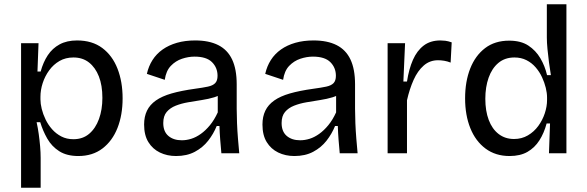

<svg xmlns="http://www.w3.org/2000/svg" viewBox="-20 -720 2760 902"><path d="M79 162V-258V-517H161L156 -384H171Q183 -428 204.5 -460.5Q226 -493 260 -511.5Q294 -530 342 -530Q413 -530 460.5 -494.5Q508 -459 532 -397.5Q556 -336 556 -258Q556 -180 532 -119Q508 -58 461.5 -22.5Q415 13 348 13Q294 13 258.5 -9.5Q223 -32 202 -69Q181 -106 169 -146H152Q158 -119 162 -90Q166 -61 168.5 -32.5Q171 -4 171 22V162ZM325 -66Q369 -66 399 -91.5Q429 -117 445 -161Q461 -205 461 -260Q461 -319 444.5 -361Q428 -403 398 -426.5Q368 -450 325 -450Q288 -450 259.5 -433.5Q231 -417 211 -389.5Q191 -362 180.5 -329.5Q170 -297 170 -265V-253Q170 -233 176 -208.5Q182 -184 194 -159Q206 -134 224.5 -113Q243 -92 268 -79Q293 -66 325 -66Z M807 13Q765 13 731 -3.5Q697 -20 677 -52.5Q657 -85 657 -135Q657 -172 670.5 -200Q684 -228 712.5 -248Q741 -268 786 -281Q831 -294 896 -303Q933 -308 956.5 -313Q980 -318 991 -329.5Q1002 -341 1002 -364Q1002 -402 976 -428Q950 -454 894 -454Q865 -454 835 -444Q805 -434 782.5 -410.5Q760 -387 754 -345L670 -373Q678 -409 696.5 -438Q715 -467 744 -487.5Q773 -508 811.5 -519Q850 -530 897 -530Q962 -530 1005.5 -508Q1049 -486 1070.5 -440.5Q1092 -395 1092 -324V-209Q1092 -178 1093.5 -141.5Q1095 -105 1098 -68.5Q1101 -32 1104 0H1020Q1017 -32 1014.5 -64Q1012 -96 1011 -128H998Q983 -91 958 -59Q933 -27 895.5 -7Q858 13 807 13ZM834 -61Q856 -61 878.5 -68Q901 -75 923.5 -91Q946 -107 966.5 -132Q987 -157 1003 -192V-292L1029 -287Q1013 -271 986.5 -263Q960 -255 928 -250Q896 -245 864 -239.5Q832 -234 805.5 -223.5Q779 -213 763 -194Q747 -175 747 -142Q747 -102 771 -81.5Q795 -61 834 -61Z M1363 13Q1321 13 1287 -3.5Q1253 -20 1233 -52.5Q1213 -85 1213 -135Q1213 -172 1226.5 -200Q1240 -228 1268.5 -248Q1297 -268 1342 -281Q1387 -294 1452 -303Q1489 -308 1512.5 -313Q1536 -318 1547 -329.5Q1558 -341 1558 -364Q1558 -402 1532 -428Q1506 -454 1450 -454Q1421 -454 1391 -444Q1361 -434 1338.5 -410.5Q1316 -387 1310 -345L1226 -373Q1234 -409 1252.5 -438Q1271 -467 1300 -487.5Q1329 -508 1367.5 -519Q1406 -530 1453 -530Q1518 -530 1561.5 -508Q1605 -486 1626.5 -440.5Q1648 -395 1648 -324V-209Q1648 -178 1649.5 -141.5Q1651 -105 1654 -68.5Q1657 -32 1660 0H1576Q1573 -32 1570.5 -64Q1568 -96 1567 -128H1554Q1539 -91 1514 -59Q1489 -27 1451.5 -7Q1414 13 1363 13ZM1390 -61Q1412 -61 1434.5 -68Q1457 -75 1479.5 -91Q1502 -107 1522.5 -132Q1543 -157 1559 -192V-292L1585 -287Q1569 -271 1542.5 -263Q1516 -255 1484 -250Q1452 -245 1420 -239.5Q1388 -234 1361.5 -223.5Q1335 -213 1319 -194Q1303 -175 1303 -142Q1303 -102 1327 -81.5Q1351 -61 1390 -61Z M1801 0V-280V-517H1883L1875 -337H1892Q1901 -396 1920 -439Q1939 -482 1970.5 -506Q2002 -530 2049 -530Q2059 -530 2072 -528.5Q2085 -527 2102 -521L2097 -426Q2082 -432 2067 -434.5Q2052 -437 2038 -437Q1999 -437 1970.5 -412Q1942 -387 1923 -344.5Q1904 -302 1892 -249V0Z M2374 13Q2308 13 2261 -22Q2214 -57 2189.5 -118Q2165 -179 2165 -258Q2165 -337 2189 -398Q2213 -459 2259 -494Q2305 -529 2372 -529Q2427 -529 2462 -506Q2497 -483 2518.5 -446.5Q2540 -410 2550 -367H2568Q2563 -396 2559 -427.5Q2555 -459 2552 -489.5Q2549 -520 2549 -544V-700H2641V-255V0H2559L2564 -140H2548Q2536 -95 2514 -60.5Q2492 -26 2458 -6.5Q2424 13 2374 13ZM2395 -67Q2431 -67 2460 -84Q2489 -101 2509 -128.5Q2529 -156 2539.5 -188Q2550 -220 2550 -250V-262Q2550 -283 2544 -307.5Q2538 -332 2526.5 -357Q2515 -382 2496.5 -403.5Q2478 -425 2453 -437.5Q2428 -450 2397 -450Q2352 -450 2321.5 -424.5Q2291 -399 2275.5 -355Q2260 -311 2260 -256Q2260 -199 2276 -156.5Q2292 -114 2322.5 -90.5Q2353 -67 2395 -67Z"/></svg>

Font: Bricolage Grotesque 96pt ExtraBold
Style: Regular
Weight: 400
Version: Version 1.001;gftools[0.9.33.dev8+g029e19f]